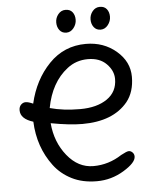

<svg xmlns="http://www.w3.org/2000/svg" viewBox="-63 -1019 871 1087"><g transform="rotate(-5 372.5 -476.0)"><path d="M596 -553Q596 -600 557.5 -639Q519 -678 452 -678Q385 -678 334 -638Q240 -565 213 -421Q289 -400 384.5 -400Q480 -400 538 -440Q596 -480 596 -553ZM201 -99Q120 -207 114 -352Q42 -374 42 -423Q42 -443 53.5 -454.5Q65 -466 80 -466Q95 -466 122 -454Q153 -588 238.5 -676.5Q324 -765 448 -765Q549 -765 620.5 -704Q692 -643 692 -557Q692 -471 648 -416Q565 -315 390 -315Q318 -315 211 -335Q220 -227 282.5 -149.5Q345 -72 431.5 -72Q518 -72 593 -121Q626 -139 637.5 -139Q649 -139 658.5 -129.5Q668 -120 668 -106Q668 -71 597 -28Q526 15 444 15Q362 15 301 -16Q240 -47 201 -99ZM545.5 -967Q571 -967 584.5 -950Q598 -933 598 -907Q598 -881 581 -859.5Q564 -838 539.5 -838Q515 -838 501 -856Q487 -874 487 -900Q487 -926 503.5 -946.5Q520 -967 545.5 -967ZM350.5 -967Q376 -967 389.5 -950Q403 -933 403 -907Q403 -881 386 -859.5Q369 -838 344.5 -838Q320 -838 306 -856Q292 -874 292 -900Q292 -926 308.5 -946.5Q325 -967 350.5 -967Z"/></g></svg>

Font: Delius Unicase
Style: Regular
Weight: 400
Designer: Natalia Raices
Foundry: Natalia Raices
Version: Version 1.002